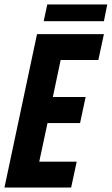

<svg xmlns="http://www.w3.org/2000/svg" viewBox="-24 -841 501 861"><path d="M-4 0 142 -688H442L417 -572H248L213 -406H360L335 -289H189L152 -116H320L295 0ZM172 -746 188 -821H457L442 -746Z"/></svg>

Font: Saira Condensed
Style: Bold Italic
Weight: 700
Width: 3
Italic angle: -12°
Designer: Hector Gatti with collaboration of the Omnibus-Type team
Foundry: Omnibus-Type
Version: Version 1.101